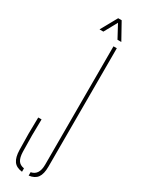

<svg xmlns="http://www.w3.org/2000/svg" viewBox="-246 -968 750 1000"><g transform="rotate(30 129.0 -467.5)"><path d="M140.5 4V-16.5Q186.5 -25 186.5 -88V-800H206.5V-88Q206.5 -44 191 -22.2Q175.5 -0.5 140.5 4ZM100.5 4Q65 0 49.2 -22Q33.5 -44 32.5 -88Q31 -140.5 31 -185.5Q31 -230.5 32.5 -283H52.5Q49.5 -185.5 52.5 -88Q53.5 -55 64.2 -37.8Q75 -20.5 100.5 -16.5ZM79.5 -840 134.5 -939H155.5L210.5 -840H187.5L145.5 -918L102.5 -840Z"/></g></svg>

Font: Big Shoulders Stencil Display Thin
Style: Regular
Weight: 100
Designer: Patric King
Foundry: XO Type Co
Version: Version 1.000